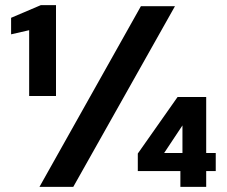

<svg xmlns="http://www.w3.org/2000/svg" viewBox="-20 -724 878 744"><path d="M93 -352V-607L23 -591V-655L138 -704H197V-352ZM133 0 526 -700H658L264 0ZM679 0V-61H514V-129L668 -348H779V-131H816V-61H779V0ZM616 -131H687V-238Z"/></svg>

Font: DM Sans 11pt
Style: Bold
Weight: 700
Version: Version 4.004;gftools[0.9.30]